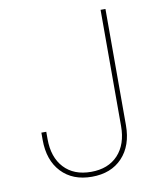

<svg xmlns="http://www.w3.org/2000/svg" viewBox="-83 -794 725 869"><g transform="rotate(-10 279.5 -359.5)"><path d="M269.5 9.8Q181.2 9.8 129.6 -44.9Q78.1 -99.6 78.1 -193.4V-226.6H100.6V-193.4Q100.6 -109.4 145.5 -61Q190.4 -12.7 269.5 -12.7Q348.6 -12.7 393.6 -61Q438.5 -109.4 438.5 -193.4V-727.5H460.9V-193.4Q460.9 -99.6 409.4 -44.9Q357.9 9.8 269.5 9.8Z"/></g></svg>

Font: Inter Thin
Style: Regular
Weight: 250
Designer: Rasmus Andersson
Foundry: rsms
Version: Version 4.001;git-66647c0bb